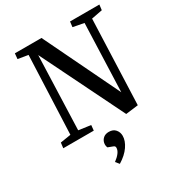

<svg xmlns="http://www.w3.org/2000/svg" viewBox="-225 -856 1190 1281"><g transform="rotate(-30 370.0 -215.5)"><path d="M568 -130 587 -653 503 -669 508 -710H734L729 -669L645 -653L620 0L524 12L212 -622L192 -54L285 -41L281 0H46L51 -41L132 -54L157 -655L79 -668L83 -710H288ZM321 279 299 252Q325 233 340 213Q355 193 355 174Q355 167 351.5 162.5Q348 158 338 155L304 142Q296 124 300.5 104Q305 84 321 70.5Q337 57 363 57Q396 57 413.5 77.5Q431 98 431 126Q431 164 403 205Q375 246 321 279Z"/></g></svg>

Font: Literata 36pt Medium
Style: Italic
Weight: 500
Italic angle: -2°
Designer: Latin by Veronika Burian and Jose Scaglione. Greek by Irene Vlachou. Cyrillic by Vera Evstafieva
Foundry: TypeTogether
Version: Version 3.002